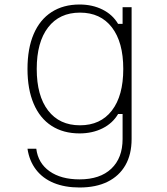

<svg xmlns="http://www.w3.org/2000/svg" viewBox="-20 -620 740 852"><path d="M564 -3Q564 65 536.5 113Q509 161 457.5 186.5Q406 212 333 212Q268 212 219 192Q170 172 140 133Q110 94 102 40H141Q149 104 200 140Q251 176 333 176Q424 176 474 128.5Q524 81 524 -3V-114H504Q480 -73 435 -50.5Q390 -28 333 -28Q261 -28 209 -61.5Q157 -95 129.5 -159.5Q102 -224 102 -314Q102 -405 129.5 -469Q157 -533 209 -566.5Q261 -600 333 -600Q390 -600 435 -577.5Q480 -555 504 -514H524V-588H564ZM143 -314Q143 -195 193.5 -129.5Q244 -64 335 -64Q426 -64 476.5 -129.5Q527 -195 527 -314Q527 -433 476.5 -498.5Q426 -564 335 -564Q244 -564 193.5 -498.5Q143 -433 143 -314Z"/></svg>

Font: Martian Mono SemiExpanded Thin
Style: Regular
Weight: 250
Monospace: yes
Version: Version 0.930